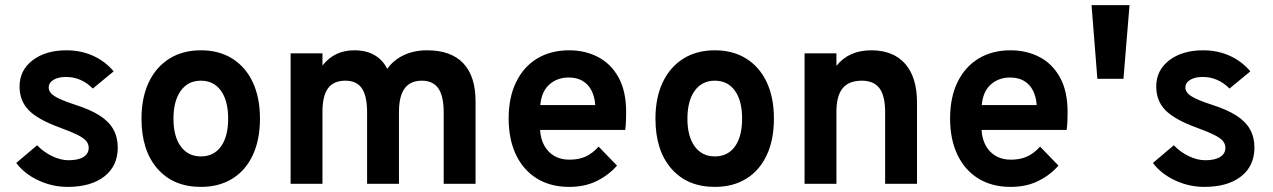

<svg xmlns="http://www.w3.org/2000/svg" viewBox="-20 -720 4984 752"><path d="M244.8 12Q185.1 12 130.4 -13.5Q75.7 -39 43.6 -81.8L125.4 -151Q151.2 -124.1 184.5 -108.2Q217.8 -92.4 248.6 -92.4Q286.4 -92.4 306.9 -105.2Q327.4 -117.9 327.4 -141.2Q327.4 -155.8 317.8 -167.6Q308.2 -179.4 283.6 -191.7Q259.1 -203.9 214.6 -220.2Q128.3 -251.7 92.5 -288.4Q56.6 -325.1 56.6 -381.4Q56.6 -444.7 107.6 -483.9Q158.7 -523 240.6 -523Q296.4 -523 343.7 -501.9Q391 -480.8 425.2 -440.6L343.6 -373.2Q298.5 -418.6 238.4 -418.6Q207.9 -418.6 189.4 -407.2Q170.8 -395.9 170.8 -377.2Q170.8 -358.6 192.7 -344Q214.5 -329.4 274.2 -309.8Q332.8 -291.3 369.8 -267.8Q406.7 -244.3 423.9 -213.4Q441.2 -182.5 441.2 -142Q441.2 -70 388.8 -29Q336.4 12 244.8 12Z M766.8 12Q658.8 12 596.5 -59.5Q534.2 -130.9 534.2 -255Q534.2 -337.2 562.6 -397.4Q591 -457.5 643.2 -490.2Q695.5 -523 766.8 -523Q838 -523 890 -490.4Q941.9 -457.9 970 -397.9Q998.2 -337.9 998.2 -255.4Q998.2 -172.6 970.2 -112.7Q942.3 -52.7 890.3 -20.4Q838.4 12 766.8 12ZM766.8 -107.4Q817.5 -107.4 845.5 -146.4Q873.6 -185.3 873.6 -255.4Q873.6 -325.7 845.2 -364.9Q816.9 -404 766.8 -404Q716.5 -404 688 -364.5Q659.4 -325 659.4 -255Q659.4 -185.8 688 -146.6Q716.5 -107.4 766.8 -107.4Z M1118.2 0V-511H1243V-463.6Q1267.7 -494.3 1298.4 -508.6Q1329.1 -523 1368 -523Q1413.4 -523 1446.1 -504.6Q1478.7 -486.2 1496.6 -450.4Q1521.9 -485.5 1562 -504.2Q1602.1 -523 1652.4 -523Q1746.3 -523 1794.4 -472.4Q1842.6 -421.8 1842.6 -322.4V0H1717.8V-279.4Q1717.8 -343.4 1696.9 -373.7Q1676 -404 1632.2 -404Q1602.2 -404 1582.2 -390.6Q1562.3 -377.2 1552.4 -349.9Q1542.6 -322.6 1542.6 -281.2V0H1417.8V-279.4Q1417.8 -344 1397.3 -374Q1376.8 -404 1332.6 -404Q1287 -404 1265 -374.5Q1243 -345 1243 -282.8V0Z M2209.4 12Q2135.8 12 2082.6 -21Q2029.3 -54 2000.8 -114.2Q1972.2 -174.4 1972.2 -256Q1972.2 -338.7 2001.5 -398.6Q2030.7 -458.5 2083.9 -490.8Q2137.2 -523 2209.4 -523Q2271.4 -523 2321.9 -496.9Q2372.5 -470.9 2402.4 -417.1Q2432.4 -363.4 2432.4 -280.6Q2432.4 -267.4 2431.8 -248.6Q2431.2 -229.9 2428.8 -211H2095.4Q2097.4 -175.9 2111.8 -149.8Q2126.2 -123.6 2151.2 -109.1Q2176.2 -94.6 2210.2 -94.6Q2246.6 -94.6 2273.4 -106.7Q2300.3 -118.8 2324.6 -145.8L2396.6 -71.4Q2363.6 -33.9 2317 -10.9Q2270.4 12 2209.4 12ZM2096.2 -308.6H2311.4Q2309 -341.9 2296.4 -366.1Q2283.8 -390.3 2261.4 -403.4Q2239 -416.4 2207 -416.4Q2162.9 -416.4 2132 -389.4Q2101.1 -362.4 2096.2 -308.6Z M2779.8 12Q2671.8 12 2609.5 -59.5Q2547.2 -130.9 2547.2 -255Q2547.2 -337.2 2575.6 -397.4Q2604 -457.5 2656.2 -490.2Q2708.5 -523 2779.8 -523Q2851 -523 2902.9 -490.4Q2954.9 -457.9 2983.1 -397.9Q3011.2 -337.9 3011.2 -255.4Q3011.2 -172.6 2983.2 -112.7Q2955.3 -52.7 2903.4 -20.4Q2851.4 12 2779.8 12ZM2779.8 -107.4Q2830.5 -107.4 2858.6 -146.4Q2886.6 -185.3 2886.6 -255.4Q2886.6 -325.7 2858.2 -364.9Q2829.9 -404 2779.8 -404Q2729.5 -404 2700.9 -364.5Q2672.4 -325 2672.4 -255Q2672.4 -185.8 2700.9 -146.6Q2729.5 -107.4 2779.8 -107.4Z M3131.2 0V-511H3256V-462Q3280.4 -492.7 3314.6 -507.9Q3348.8 -523 3392.8 -523Q3478.6 -523 3525.1 -470.2Q3571.6 -417.4 3571.6 -318.6V0H3446.8V-280.2Q3446.8 -344.4 3424.7 -374.2Q3402.5 -404 3355.4 -404Q3304.7 -404 3280.3 -374.2Q3256 -344.4 3256 -282.2V0Z M3938.4 12Q3864.8 12 3811.6 -21Q3758.3 -54 3729.8 -114.2Q3701.2 -174.4 3701.2 -256Q3701.2 -338.7 3730.4 -398.6Q3759.7 -458.5 3812.9 -490.8Q3866.2 -523 3938.4 -523Q4000.4 -523 4050.9 -496.9Q4101.5 -470.9 4131.4 -417.1Q4161.4 -363.4 4161.4 -280.6Q4161.4 -267.4 4160.8 -248.6Q4160.2 -229.9 4157.8 -211H3824.4Q3826.4 -175.9 3840.8 -149.8Q3855.2 -123.6 3880.2 -109.1Q3905.2 -94.6 3939.2 -94.6Q3975.6 -94.6 4002.4 -106.7Q4029.3 -118.8 4053.6 -145.8L4125.6 -71.4Q4092.6 -33.9 4046 -10.9Q3999.4 12 3938.4 12ZM3825.2 -308.6H4040.4Q4038 -341.9 4025.4 -366.1Q4012.8 -390.3 3990.4 -403.4Q3968 -416.4 3936 -416.4Q3891.9 -416.4 3861 -389.4Q3830.1 -362.4 3825.2 -308.6Z M4278 -411.4 4255.2 -700H4404L4380.2 -411.4Z M4696.8 12Q4637.1 12 4582.4 -13.5Q4527.7 -39 4495.6 -81.8L4577.4 -151Q4603.2 -124.1 4636.5 -108.2Q4669.8 -92.4 4700.6 -92.4Q4738.4 -92.4 4758.9 -105.2Q4779.4 -117.9 4779.4 -141.2Q4779.4 -155.8 4769.8 -167.6Q4760.2 -179.4 4735.6 -191.7Q4711.1 -203.9 4666.6 -220.2Q4580.3 -251.7 4544.5 -288.4Q4508.6 -325.1 4508.6 -381.4Q4508.6 -444.7 4559.6 -483.9Q4610.7 -523 4692.6 -523Q4748.4 -523 4795.7 -501.9Q4843 -480.8 4877.2 -440.6L4795.6 -373.2Q4750.5 -418.6 4690.4 -418.6Q4659.9 -418.6 4641.4 -407.2Q4622.8 -395.9 4622.8 -377.2Q4622.8 -358.6 4644.6 -344Q4666.5 -329.4 4726.2 -309.8Q4784.8 -291.3 4821.8 -267.8Q4858.7 -244.3 4875.9 -213.4Q4893.2 -182.5 4893.2 -142Q4893.2 -70 4840.8 -29Q4788.4 12 4696.8 12Z"/></svg>

Font: Overpass
Style: Regular
Weight: 400
Designer: Delve Withrington, Dave Bailey, Thomas Jockin
Foundry: Delve Fonts LLC
Version: Version 4.000